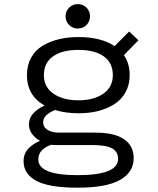

<svg xmlns="http://www.w3.org/2000/svg" viewBox="-20 -688 750 912"><path d="M349.5 -552.5Q325.5 -552.5 308.5 -569.2Q291.5 -586 291.5 -610.5Q291.5 -635 308.5 -651.8Q325.5 -668.5 349.5 -668.5Q374 -668.5 390.8 -651.8Q407.5 -635 407.5 -610.5Q407.5 -586 390.8 -569.2Q374 -552.5 349.5 -552.5ZM353 -150Q291.5 -150 241.5 -165.5Q185 -142.5 185 -108Q185 -84 205.8 -71Q226.5 -58 260 -58H434Q523.5 -58 569.2 -26.8Q615 4.5 615 63.5Q615 130 550 166.8Q485 203.5 348.5 203.5Q213 203.5 152.5 171Q92 138.5 92 77.5Q92 42 114.5 18.2Q137 -5.5 170 -19Q146 -32.5 131.8 -52.5Q117.5 -72.5 117.5 -96Q117.5 -127.5 138.8 -150.2Q160 -173 192 -186.5Q108 -234 108 -331Q108 -377.5 127.5 -413.2Q147 -449 181.2 -470Q215.5 -491 258.8 -501.5Q302 -512 353 -512Q459.5 -512 524.5 -469L593.5 -538.5L637.5 -496.5L568.5 -426Q596 -386.5 596 -331Q596 -293.5 582.5 -262.8Q569 -232 546.2 -211.2Q523.5 -190.5 492 -176.5Q460.5 -162.5 425.8 -156.2Q391 -150 353 -150ZM353 -211.5Q425 -211.5 470.5 -242.8Q516 -274 516 -331.5Q516 -389.5 473 -420.2Q430 -451 353 -451Q275 -451 231.8 -420.2Q188.5 -389.5 188.5 -331.5Q188.5 -274 234.2 -242.8Q280 -211.5 353 -211.5ZM162 69.5Q162 144 348.5 144Q541 144 541 66.5Q541 34 513.8 17.5Q486.5 1 418 1H243Q234 1 224 -0.5Q162 20.5 162 69.5Z"/></svg>

Font: League Mono Light
Style: Regular
Weight: 300
Width: 6
Designer: Tyler Finck
Foundry: The League of Moveable Type / Tyler Finck
Version: Version 2.210